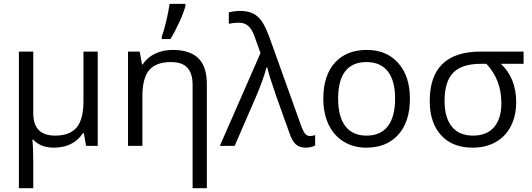

<svg xmlns="http://www.w3.org/2000/svg" viewBox="-20 -769 2802 1012"><path d="M155.3 -172.9Q155.3 -54.2 270.5 -54.2Q347.7 -54.2 383.8 -96.9Q419.9 -139.6 419.9 -235.8V-497.1H495.1V0H433.6L421.9 -66.9H417Q366.7 9.3 263.2 9.3Q194.8 9.3 155.3 -32.7H150.4Q155.3 5.4 155.3 78.1V223.1H79.6V-497.1H155.3Z M995.1 223.1V-321.3Q995.1 -382.3 967.5 -412.1Q939.9 -441.9 880.9 -441.9Q802.7 -441.9 766.6 -399.9Q730.5 -357.9 730.5 -260.7V0H654.8V-497.1H716.3L728.5 -429.2H731.9Q755.4 -465.8 797.1 -485.8Q838.9 -505.9 890.1 -505.9Q979.5 -505.9 1024.9 -462.6Q1070.3 -419.4 1070.3 -324.2V223.1ZM832.5 -575.7Q844.7 -608.4 856.7 -659.9Q868.7 -711.4 874 -748.5H957.5V-738.3Q949.2 -704.6 924.6 -650.9Q899.9 -597.2 877.9 -563H832.5Z M1138.7 0 1353 -489.3 1326.7 -563Q1313.5 -601.1 1302 -616.9Q1290.5 -632.8 1275.4 -641.1Q1260.3 -649.4 1237.8 -649.4Q1211.9 -649.4 1186 -643.6V-703.6Q1216.8 -711.4 1245.1 -711.4Q1286.6 -711.4 1314 -697.8Q1341.3 -684.1 1361.3 -654.8Q1381.3 -625.5 1405.8 -556.6L1570.3 -97.7Q1579.1 -75.2 1588.6 -63.7Q1598.1 -52.2 1613.8 -52.2Q1626 -52.2 1641.1 -56.6V-2Q1619.1 9.3 1591.8 9.3Q1558.1 9.3 1539.3 -8.1Q1520.5 -25.4 1507.3 -63L1436.5 -260.7Q1398.4 -369.6 1388.7 -413.1H1384.3Q1371.6 -360.4 1332 -265.6L1216.8 0Z M2140.6 -249Q2140.6 -127.4 2079.3 -59.1Q2018.1 9.3 1910.2 9.3Q1843.8 9.3 1792 -22.2Q1740.2 -53.7 1712.2 -112.1Q1684.1 -170.4 1684.1 -249Q1684.1 -370.6 1744.9 -438.2Q1805.7 -505.9 1913.6 -505.9Q2017.6 -505.9 2079.1 -436.5Q2140.6 -367.2 2140.6 -249ZM1762.2 -249Q1762.2 -153.8 1800.3 -104Q1838.4 -54.2 1912.1 -54.2Q1985.8 -54.2 2024.2 -103.8Q2062.5 -153.3 2062.5 -249Q2062.5 -343.8 2024.2 -392.8Q1985.8 -441.9 1911.1 -441.9Q1837.4 -441.9 1799.8 -393.6Q1762.2 -345.2 1762.2 -249Z M2700.7 -230.5Q2700.7 -159.2 2672.9 -104.5Q2645 -49.8 2593 -20.3Q2541 9.3 2471.2 9.3Q2364.7 9.3 2304.9 -56.2Q2245.1 -121.6 2245.1 -236.8Q2245.1 -497.1 2513.7 -497.1H2739.7V-432.6H2620.1Q2700.7 -356.9 2700.7 -230.5ZM2323.2 -236.8Q2323.2 -148.9 2361.6 -101.6Q2399.9 -54.2 2473.1 -54.2Q2545.4 -54.2 2584 -98.6Q2622.6 -143.1 2622.6 -225.6Q2622.6 -348.1 2543.9 -432.6H2514.2Q2413.6 -432.6 2368.4 -385.5Q2323.2 -338.4 2323.2 -236.8Z"/></svg>

Font: Bpm'online Open Sans
Style: Regular
Weight: 400
Foundry: Ascender Corporation
Version: Version 1.10